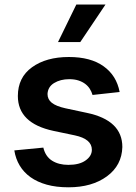

<svg xmlns="http://www.w3.org/2000/svg" viewBox="-20 -799 589 830"><path d="M275.9 10.7Q223 10.7 182.2 -0.7Q141.3 -12.1 112 -33Q82.7 -54 65.2 -83.3Q47.6 -112.6 41.9 -148.8L167.3 -160.9Q176.5 -122.5 205.1 -104.4Q233.7 -86.3 275.6 -86.3Q323.5 -86.3 350.1 -105.5Q377.1 -124.6 377.1 -151.6Q377.1 -198.2 303.6 -213.8L210.6 -233.3Q57.2 -266.3 57.2 -383.9Q57.2 -464.1 118.3 -508.2Q179.7 -552.6 277.7 -552.6Q372.2 -552.6 427.9 -512.4Q483.7 -472.7 497.2 -401.3L380 -388.5Q376.1 -402.3 368.4 -414.6Q360.8 -426.8 348.4 -436.3Q335.9 -445.7 318.9 -451.2Q301.8 -456.7 279.5 -456.7Q241.1 -456.7 213.8 -440Q187.1 -423.7 185.4 -392.8Q185.4 -369.3 204 -354.6Q222.7 -339.8 262.4 -331L355.5 -311.1Q508.9 -279.1 508.9 -163.4Q506.7 -84.2 442.5 -36.9Q377.8 10.7 275.9 10.7ZM327.1 -617.2H230.8L310 -779.5H436.1Z"/></svg>

Font: Linik Sans SemiBold
Style: Regular
Weight: 600
Designer: Fonts by Rasmus Andersson / Changes by Cristiano Sobral with parts from Marc Monis
Foundry: rsms
Version: Version 3.020; ttfautohint (v1.6)